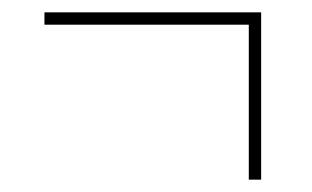

<svg xmlns="http://www.w3.org/2000/svg" viewBox="-20 -396 505 311"><path d="M383 -105H403V-376H52V-356H383Z"/></svg>

Font: Noto Serif Display Condensed
Style: Regular
Weight: 400
Width: 3
Designer: Monotype Design Team
Foundry: Monotype Imaging Inc.
Version: Version 2.009